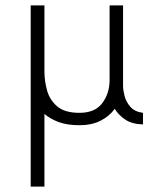

<svg xmlns="http://www.w3.org/2000/svg" viewBox="-20 -468 606 713"><path d="M94 225V-448H145V-203Q145 -167 155 -131.5Q165 -96 193 -72.5Q221 -49 275 -49Q332 -49 359 -84Q386 -119 387 -168V-448H437V-149Q437 -134 442.5 -112Q448 -90 464 -71.5Q480 -53 511 -49V-6Q470 -7 445 -24Q420 -41 406 -64Q387 -37 354 -20Q321 -3 275 -3Q230 -3 198.5 -14.5Q167 -26 145 -45V225Z"/></svg>

Font: Lil Grotesk Light
Style: Regular
Weight: 300
Designer: Bastien Sozeau
Foundry: NBR — Bastien Sozeau
Version: Version 3.003; ttfautohint (v1.8.4.7-5d5b);gftools[0.9.33]